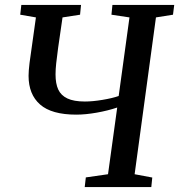

<svg xmlns="http://www.w3.org/2000/svg" viewBox="-20 -763 730 783"><path d="M325.5 0 330 -39.5 420.5 -52.5 458 -324.5Q419.5 -311.5 374 -303.5Q328.5 -295.5 291 -295.5Q190.5 -295.5 143.5 -336.8Q96.5 -378 96.5 -454Q96.5 -473.5 100.5 -506.5L126.5 -692L62.5 -703L67 -743H310.5L306.5 -703L235 -692L217 -567.5Q212 -529.5 209.2 -504.8Q206.5 -480 206.5 -459.5Q206.5 -422 217.5 -398Q228.5 -374 254.8 -361.5Q281 -349 326 -349Q358 -349 398.2 -355.8Q438.5 -362.5 464 -371.5L508 -692L434.5 -703L438.5 -743H690.5L685.5 -703L616 -692L529 -52.5L601 -39L597 0Z"/></svg>

Font: Merriweather Text
Style: Italic
Weight: 400
Italic angle: -7.8°
Designer: Eben Sorkin
Foundry: Eben Sorkin
Version: Version 2.100